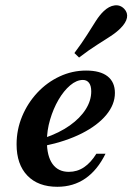

<svg xmlns="http://www.w3.org/2000/svg" viewBox="-20 -695 502 726"><path d="M196.8 11.3Q124.2 11.3 83.5 -31Q42.7 -73.4 42.7 -149.2Q42.7 -204.8 63.7 -255.2Q84.7 -305.6 121.4 -344.8Q158.1 -383.9 205.6 -406Q253.2 -428.2 305.6 -428.2Q358.9 -428.2 386.7 -406.5Q414.5 -384.7 414.5 -343.5Q414.5 -300 381.9 -260.5Q349.2 -221 289.5 -190.7Q229.8 -160.5 148.4 -143.5V-173.4Q204.8 -192.7 244 -220.6Q283.1 -248.4 304 -281.5Q325 -314.5 325 -349.2Q325 -371 316.5 -381.9Q308.1 -392.7 293.5 -392.7Q269.4 -392.7 245.2 -372.2Q221 -351.6 201.2 -317.7Q181.5 -283.9 169.4 -242.7Q157.3 -201.6 157.3 -160.5Q157.3 -104.8 178.6 -75Q200 -45.2 240.3 -45.2Q271.8 -45.2 297.6 -62.5Q323.4 -79.8 344.4 -113.7H379Q348.4 -51.6 302.8 -20.2Q257.3 11.3 196.8 11.3ZM279 -477.4 261.3 -494.4Q290.3 -533.1 309.3 -563.3Q328.2 -593.5 342.7 -616.1Q357.3 -638.7 371.8 -652.4Q391.9 -671.8 413.3 -674.6Q434.7 -677.4 450 -661.3Q463.7 -646.8 460.1 -627.8Q456.5 -608.9 435.5 -587.9Q420.2 -572.6 398 -558.1Q375.8 -543.5 346.4 -525Q316.9 -506.5 279 -477.4Z"/></svg>

Font: Playfair 9pt
Style: Bold Italic
Weight: 700
Italic angle: -15.6°
Designer: Claus Eggers Sørensen
Foundry: Claus Eggers Sørensen
Version: Version 2.203